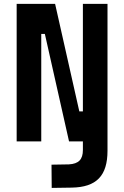

<svg xmlns="http://www.w3.org/2000/svg" viewBox="-20 -713 626 968"><path d="M240.7 234.4 341.3 232.9C466.3 231 522 173.3 522 46.9V-693.4H397.9V-151.4H379.9L257.8 -693.4H64V0H188V-542H206.1L328.1 0H397.9V43C397.9 91.3 376.5 112.8 327.6 115.7L239.7 117.2Z"/></svg>

Font: CaskaydiaCove Nerd Font
Style: Bold
Weight: 700
Designer: Aaron Bell
Foundry: Saja Typeworks
Version: Version 2111.1;Nerd Fonts 2.3.0